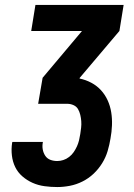

<svg xmlns="http://www.w3.org/2000/svg" viewBox="-20 -755 540 775"><path d="M211 0Q185 0 159.5 -3.5Q134 -7 111.5 -17Q89 -27 70.5 -43Q52 -59 41.5 -80.5Q31 -102 28 -127.5Q25 -153 29 -179L30 -182H153V-181Q150 -166 152.5 -152Q155 -138 162.5 -126.5Q170 -115 183 -110Q196 -105 211 -105Q223 -105 235.5 -109Q248 -113 259 -121.5Q270 -130 277.5 -141Q285 -152 290.5 -164Q296 -176 299 -188.5Q302 -201 304 -214Q306 -227 307.5 -240Q309 -253 308 -266Q307 -279 304 -291.5Q301 -304 295 -314.5Q289 -325 277 -330.5Q265 -336 252 -336H134L152 -441L311 -630H106L123 -735H479L462 -630L302 -441L301 -438Q326 -433 348.5 -421Q371 -409 387.5 -391Q404 -373 414.5 -350Q425 -327 429 -301.5Q433 -276 432 -249.5Q431 -223 426 -196Q422 -171 414.5 -145.5Q407 -120 392.5 -96.5Q378 -73 358 -54Q338 -35 313 -22.5Q288 -10 262 -5Q236 0 211 0Z"/></svg>

Font: Iosevka Curly Extrabold
Style: Italic
Weight: 800
Italic angle: -9°
Monospace: yes
Designer: Belleve Invis
Foundry: Belleve Invis
Version: Version 22.1.2; ttfautohint (v1.8.4)